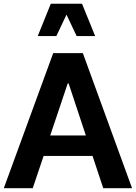

<svg xmlns="http://www.w3.org/2000/svg" viewBox="-20 -988 713 1008"><path d="M209 -169.4 151.9 0H0L259.3 -709H415L673.3 0H522L465.8 -169.4ZM335.4 -549.8 243.7 -276.9H430.7L340.3 -549.8ZM479.5 -798.8H382.3L329.1 -911.1L275.9 -798.8H178.2L246.6 -968.3H410.6Z"/></svg>

Font: Estedad-FD Bold
Style: Regular
Weight: 700
Designer: Amin Abedi
Version: Version 7.3